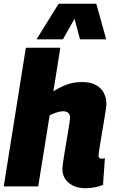

<svg xmlns="http://www.w3.org/2000/svg" viewBox="-23 -995 608 1025"><path d="M503 -165Q503 -156 507.5 -152Q512 -148 521 -148Q523 -148 528 -148.5Q533 -149 537 -150L527 -8Q508 0 482.5 5Q457 10 432 10Q397 10 369 -3Q341 -16 325.5 -39Q310 -62 310 -93Q310 -101 313 -123Q316 -145 320.5 -173.5Q325 -202 330.5 -233Q336 -264 340.5 -292Q345 -320 348 -340Q351 -360 351 -366Q351 -382 342 -391.5Q333 -401 313 -401Q303 -401 291 -398Q279 -395 266.5 -390.5Q254 -386 242 -379L181 0H-3L115 -740H299L262 -508Q292 -526 316 -536.5Q340 -547 363.5 -552Q387 -557 414 -557Q459 -557 487.5 -542Q516 -527 530.5 -500.5Q545 -474 545 -439Q545 -431 541.5 -408.5Q538 -386 533.5 -357Q529 -328 523.5 -297Q518 -266 513.5 -238Q509 -210 506 -190.5Q503 -171 503 -165ZM172 -785 290 -975H491L544 -785H404L375 -895L313 -785Z"/></svg>

Font: Georama ExtraCondensed Thin ExtraBold
Style: Italic
Weight: 800
Italic angle: -9°
Version: Version 1.001